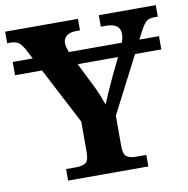

<svg xmlns="http://www.w3.org/2000/svg" viewBox="-80 -792 853 870"><g transform="rotate(-10 346.5 -357.0)"><path d="M164 0V-53H211Q235 -53 252 -62Q269 -71 269 -114V-253L134 -512H10V-573H102L84 -608Q69 -637 55.5 -649Q42 -661 13 -661H0V-714H335V-661H318Q288 -661 273 -648.5Q258 -636 258 -616Q258 -606 261 -595Q264 -584 268 -573H512Q517 -586 518.5 -596Q520 -606 520 -612Q520 -661 454 -661H431V-714H693V-661H674Q649 -661 635 -645.5Q621 -630 598 -583L593 -573H683V-512H562L428 -252V-115Q428 -72 444.5 -62.5Q461 -53 484 -53H533V0ZM347 -414Q363 -383 373 -358Q383 -333 391 -310Q402 -336 415.5 -367Q429 -398 445 -432L484 -512H298Z"/></g></svg>

Font: NotoSerif-Bold
Style: Regular
Weight: 700
Designer: Monotype Design Team
Foundry: Monotype Imaging Inc.
Version: Version 2.007; ttfautohint (v1.8) -l 8 -r 50 -G 200 -x 14 -D